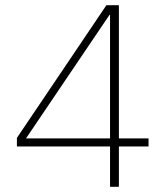

<svg xmlns="http://www.w3.org/2000/svg" viewBox="-20 -718 640 738"><path d="M403 0V-155H45V-188L389 -698H437V-186H551V-155H437V0ZM80 -186H403V-661H401Z"/></svg>

Font: Plexus Sans ExtraLight
Style: Regular
Weight: 250
Version: Version 2.001;PS 002.001;hotconv 1.0.70;makeotf.lib2.5.58329